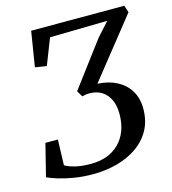

<svg xmlns="http://www.w3.org/2000/svg" viewBox="-111 -834 832 930"><g transform="rotate(-15 305.0 -368.5)"><path d="M241.5 6Q190.5 6 146.2 -1.5Q102 -9 69 -19.2Q36 -29.5 16.5 -38.5L57 -200.5H119.5L115.5 -72.5Q132.5 -61.5 165.5 -53.2Q198.5 -45 245 -45Q288 -45 323.8 -58Q359.5 -71 385.5 -96.5Q411.5 -122 425.8 -159Q440 -196 440 -243.5Q440 -285.5 425.8 -315.5Q411.5 -345.5 385.8 -361.2Q360 -377 325 -377Q314.5 -377 305.2 -375.5Q296 -374 288 -372L270 -402L438 -626L499.5 -694L211 -688.5L160 -558L102.5 -567L131 -743H598L609.5 -707.5L374.5 -412Q430.5 -409 471.5 -387.2Q512.5 -365.5 535.2 -327.8Q558 -290 558 -238.5Q558 -177 532.5 -131.2Q507 -85.5 463 -55Q419 -24.5 362 -9.2Q305 6 241.5 6Z"/></g></svg>

Font: Merriweather 24pt
Style: Italic
Weight: 400
Italic angle: -7.8°
Designer: Eben Sorkin
Foundry: Eben Sorkin
Version: Version 2.101